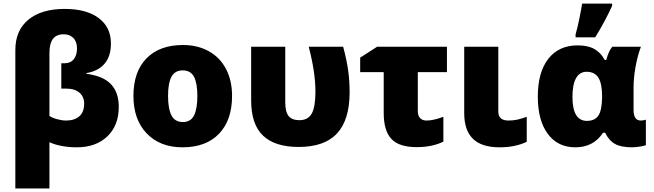

<svg xmlns="http://www.w3.org/2000/svg" viewBox="-20 -815 3661 1075"><path d="M342.8 -765.1Q463.9 -765.1 532.5 -713.9Q601.1 -662.6 601.1 -571.8Q601.1 -499.5 565.2 -458Q529.3 -416.5 463.9 -405.8V-401.9Q557.6 -389.6 601.3 -343.5Q645 -297.4 645 -216.8Q645 -112.8 581.1 -51.5Q517.1 9.8 410.2 9.8Q363.3 9.8 322.8 1.7Q282.2 -6.3 256.8 -19V240.2H65.9V-535.2Q65.9 -644.5 138.9 -704.8Q211.9 -765.1 342.8 -765.1ZM336.9 -623Q295.4 -623 276.1 -596.9Q256.8 -570.8 256.8 -518.1V-166Q271.5 -155.3 299.6 -147.7Q327.6 -140.1 350.1 -140.1Q397 -140.1 424.1 -163.8Q451.2 -187.5 451.2 -234.9Q451.2 -273.4 424.8 -296.1Q398.4 -318.8 351.1 -318.8H323.2V-460.9H341.8Q375 -460.9 393.1 -483.4Q411.1 -505.9 411.1 -543.9Q411.1 -582 390.6 -602.5Q370.1 -623 336.9 -623Z M1279.3 -277.8Q1279.3 -142.1 1206.3 -66.2Q1133.3 9.8 1002 9.8Q876 9.8 801.5 -67.9Q727.1 -145.5 727.1 -277.8Q727.1 -413.1 800 -488Q873 -563 1004.9 -563Q1086.4 -563 1148.9 -528.3Q1211.4 -493.7 1245.4 -429Q1279.3 -364.3 1279.3 -277.8ZM920.9 -277.8Q920.9 -206.5 939.9 -169.2Q959 -131.8 1003.9 -131.8Q1048.3 -131.8 1066.7 -169.2Q1085 -206.5 1085 -277.8Q1085 -348.6 1066.4 -384.8Q1047.9 -420.9 1002.9 -420.9Q959 -420.9 939.9 -385Q920.9 -349.1 920.9 -277.8Z M1652.3 7.8Q1519.5 7.8 1452.9 -55.4Q1386.2 -118.7 1386.2 -252.9V-553.2H1577.1V-243.2Q1577.1 -187.5 1596.4 -164.8Q1615.7 -142.1 1656.2 -142.1Q1704.6 -142.1 1725.3 -179Q1746.1 -215.8 1746.1 -301.8Q1746.1 -410.6 1708.5 -553.2H1901.4Q1921.9 -476.1 1929.7 -418.2Q1937.5 -360.4 1937.5 -297.9Q1937.5 -144.5 1867.4 -68.4Q1797.4 7.8 1652.3 7.8Z M2319.3 -411.1V-192.9Q2319.3 -167.5 2332 -153.8Q2344.7 -140.1 2368.2 -140.1Q2406.7 -140.1 2462.4 -161.1V-22Q2399.9 8.8 2313.5 8.8Q2213.9 8.8 2171.1 -37.4Q2128.4 -83.5 2128.4 -182.1V-411.1H1996.6V-492.2L2091.3 -553.2H2482.4V-411.1Z M2770 -553.2V-189.9Q2770 -140.1 2827.1 -140.1Q2854 -140.1 2877 -145.3Q2899.9 -150.4 2929.2 -161.1V-21Q2864.3 9.8 2778.3 9.8Q2675.8 9.8 2627.4 -38.3Q2579.1 -86.4 2579.1 -181.2V-553.2Z M3201.2 9.8Q3102.5 9.8 3046.9 -65.7Q2991.2 -141.1 2991.2 -273.9Q2991.2 -410.6 3050 -485.8Q3108.9 -561 3214.4 -561Q3271 -561 3307.1 -541Q3343.3 -521 3366.2 -479H3374Q3388.2 -530.3 3408.2 -553.2H3568.4Q3549.3 -502 3538.3 -440.4Q3527.3 -378.9 3527.3 -324.2V-199.2Q3527.3 -140.1 3567.4 -140.1Q3583 -140.1 3596.2 -145V-2.9Q3588.4 2 3561.3 5.9Q3534.2 9.8 3520 9.8Q3457 9.8 3423.1 -9.3Q3389.2 -28.3 3368.2 -71.8H3356.4Q3302.7 9.8 3201.2 9.8ZM3266.1 -138.2Q3309.6 -138.2 3329.8 -167.2Q3350.1 -196.3 3351.1 -270V-274.9Q3351.1 -347.7 3330.1 -380.4Q3309.1 -413.1 3264.2 -413.1Q3225.1 -413.1 3205.1 -377Q3185.1 -340.8 3185.1 -272.9Q3185.1 -138.2 3266.1 -138.2ZM3202.6 -622.1Q3212.4 -655.3 3223.6 -709.7Q3234.9 -764.2 3239.3 -794.9H3407.2V-782.2Q3367.2 -694.3 3312.5 -606H3202.6Z"/></svg>

Font: OpenSansExtrabold
Style: Regular
Weight: 800
Foundry: Ascender Corporation
Version: Version 1.10